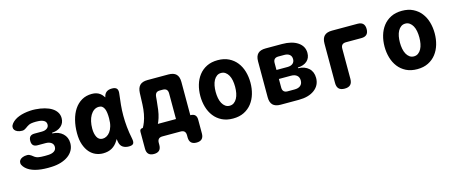

<svg xmlns="http://www.w3.org/2000/svg" viewBox="-44 -1116 4287 1812"><g transform="rotate(-15 2100.0 -210.0)"><path d="M83 -485Q110 -517 157 -535Q204 -553 267 -557Q280 -558 293 -558Q306 -558 319 -557Q367 -554 407.5 -543Q448 -532 476.5 -514Q505 -496 521 -470.5Q537 -445 537 -413Q537 -365 503 -335Q469 -305 414 -303V-296Q477 -294 516 -257.5Q555 -221 555 -164Q555 -126 538.5 -95.5Q522 -65 492 -43Q462 -21 420.5 -8Q379 5 329 7Q311 8 293 8Q275 8 257 7Q191 4 141.5 -14.5Q92 -33 65 -68Q51 -86 50 -102.5Q49 -119 58 -131.5Q67 -144 86 -152Q105 -160 132 -160Q144 -160 153.5 -155.5Q163 -151 171.5 -145Q180 -139 188.5 -132Q197 -125 208 -120Q218 -115 230 -113Q242 -111 257 -110Q275 -109 293 -109Q311 -109 329 -110Q364 -112 384.5 -126.5Q405 -141 405 -168Q405 -194 384.5 -209Q364 -224 329 -224H252Q223 -224 209 -238Q195 -252 195 -281Q195 -310 209 -324Q223 -338 252 -338H323Q355 -338 374 -352Q393 -366 393 -389Q393 -414 373 -427Q353 -440 319 -442Q306 -443 293 -443Q280 -443 267 -442Q254 -441 243.5 -439Q233 -437 225 -433Q214 -428 205 -421.5Q196 -415 187.5 -409Q179 -403 169.5 -398.5Q160 -394 148 -394Q121 -394 102.5 -402Q84 -410 75 -422.5Q66 -435 67.5 -451.5Q69 -468 83 -485Z M830 10Q794 10 760 -4Q726 -18 699.5 -48Q673 -78 656.5 -125Q640 -172 640 -238Q640 -305 655 -364Q670 -423 699 -466.5Q728 -510 771 -535Q814 -560 870 -560Q917 -560 947 -538Q970 -521 986 -495Q991 -527 1012 -544Q1032 -560 1067 -560Q1101 -560 1114 -544Q1127 -528 1122 -494Q1115 -441 1110 -389Q1105 -337 1105 -283.5Q1105 -230 1110.5 -173.5Q1116 -117 1129 -54Q1136 -20 1126 -5Q1116 10 1082 10Q1047 10 1023.5 -5.5Q1000 -21 993 -54Q989 -71 987 -88Q982 -79 978 -72Q954 -32 917.5 -11Q881 10 830 10ZM862 -125Q881 -125 900 -135Q919 -145 934.5 -165.5Q950 -186 959.5 -218Q969 -250 969 -295Q969 -324 966 -348Q963 -372 955.5 -389Q948 -406 935.5 -415.5Q923 -425 904 -425Q876 -425 855 -410Q834 -395 819.5 -370Q805 -345 797.5 -312Q790 -279 790 -242Q790 -191 807.5 -158Q825 -125 862 -125Z M1292 140Q1257 140 1239.5 122.5Q1222 105 1222 70V-95Q1222 -110 1229.5 -117.5Q1237 -125 1252 -125H1253Q1264 -143 1276.5 -175Q1289 -207 1297 -249.5Q1305 -292 1307 -340L1311 -450Q1313 -501 1337.5 -525.5Q1362 -550 1413 -550H1617Q1668 -550 1692.5 -525.5Q1717 -501 1717 -450V-125H1718Q1748 -125 1763 -110Q1778 -95 1778 -65V70Q1778 105 1760.5 122.5Q1743 140 1708 140Q1673 140 1655.5 122.5Q1638 105 1638 70V50Q1638 25 1626 12.5Q1614 0 1588 0H1412Q1386 0 1374 12.5Q1362 25 1362 50V70Q1362 105 1344.5 122.5Q1327 140 1292 140ZM1577 -375Q1577 -401 1564.5 -413Q1552 -425 1527 -425H1501Q1475 -425 1463.5 -412.5Q1452 -400 1450 -375L1447 -341Q1443 -295 1437 -252.5Q1431 -210 1420.5 -177Q1410 -144 1400 -125H1577Z M2100 10Q2038 10 1992 -13Q1946 -36 1915.5 -75.5Q1885 -115 1870 -166.5Q1855 -218 1855 -275Q1855 -332 1870 -383.5Q1885 -435 1915.5 -474.5Q1946 -514 1992 -537Q2038 -560 2100 -560Q2162 -560 2208 -537Q2254 -514 2284.5 -475Q2315 -436 2330 -384.5Q2345 -333 2345 -275Q2345 -218 2330 -166.5Q2315 -115 2284.5 -75.5Q2254 -36 2208 -13Q2162 10 2100 10ZM2100 -115Q2124 -115 2142 -128Q2160 -141 2172 -163Q2184 -185 2189.5 -214Q2195 -243 2195 -275Q2195 -308 2189.5 -337Q2184 -366 2172 -387.5Q2160 -409 2142 -422Q2124 -435 2100 -435Q2076 -435 2058 -422Q2040 -409 2028 -387Q2016 -365 2010.5 -336Q2005 -307 2005 -275Q2005 -243 2010.5 -214Q2016 -185 2028 -163Q2040 -141 2058 -128Q2076 -115 2100 -115Z M2566 0Q2515 0 2490.5 -24.5Q2466 -49 2466 -100V-450Q2466 -501 2490.5 -525.5Q2515 -550 2566 -550H2726Q2823 -550 2880 -511.5Q2937 -473 2937 -407Q2937 -357 2904 -328Q2871 -299 2814 -297V-290Q2879 -288 2917 -253Q2955 -218 2955 -158Q2955 -86 2898 -43Q2841 0 2744 0ZM2613 -239V-155Q2613 -130 2625.5 -117.5Q2638 -105 2663 -105H2731Q2768 -105 2788.5 -122.5Q2809 -140 2809 -172Q2809 -204 2788.5 -221.5Q2768 -239 2731 -239ZM2663 -445Q2638 -445 2625.5 -432.5Q2613 -420 2613 -395V-327H2721Q2754 -327 2772.5 -342.5Q2791 -358 2791 -386Q2791 -414 2772.5 -429.5Q2754 -445 2721 -445Z M3190 10Q3152 10 3133.5 -8.5Q3115 -27 3115 -65V-450Q3115 -501 3139.5 -525.5Q3164 -550 3215 -550H3465Q3500 -550 3517.5 -532.5Q3535 -515 3535 -480Q3535 -445 3517.5 -427.5Q3500 -410 3465 -410H3315Q3290 -410 3277.5 -398Q3265 -386 3265 -360V-65Q3265 -27 3246.5 -8.5Q3228 10 3190 10Z M3900 10Q3838 10 3792 -13Q3746 -36 3715.5 -75.5Q3685 -115 3670 -166.5Q3655 -218 3655 -275Q3655 -332 3670 -383.5Q3685 -435 3715.5 -474.5Q3746 -514 3792 -537Q3838 -560 3900 -560Q3962 -560 4008 -537Q4054 -514 4084.5 -475Q4115 -436 4130 -384.5Q4145 -333 4145 -275Q4145 -218 4130 -166.5Q4115 -115 4084.5 -75.5Q4054 -36 4008 -13Q3962 10 3900 10ZM3900 -115Q3924 -115 3942 -128Q3960 -141 3972 -163Q3984 -185 3989.5 -214Q3995 -243 3995 -275Q3995 -308 3989.5 -337Q3984 -366 3972 -387.5Q3960 -409 3942 -422Q3924 -435 3900 -435Q3876 -435 3858 -422Q3840 -409 3828 -387Q3816 -365 3810.5 -336Q3805 -307 3805 -275Q3805 -243 3810.5 -214Q3816 -185 3828 -163Q3840 -141 3858 -128Q3876 -115 3900 -115Z"/></g></svg>

Font: Maple Mono ExtraBold
Style: Regular
Weight: 800
Monospace: yes
Designer: subframe7536
Version: Version 7.000